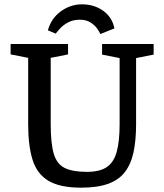

<svg xmlns="http://www.w3.org/2000/svg" viewBox="-20 -851 757 886"><path d="M358 -831Q415 -831 456.5 -801Q498 -771 508 -720L443 -694Q439 -704 428 -719.5Q417 -735 397.5 -747.5Q378 -760 349 -760Q317 -760 294 -747.5Q271 -735 257 -719.5Q243 -704 237 -696L201 -711Q216 -766 260.5 -798.5Q305 -831 358 -831ZM354 15Q257 15 204 -16.5Q151 -48 130.5 -113Q110 -178 110 -278V-584L29 -600V-648H294V-600L214 -584V-278Q214 -190 228 -142Q242 -94 278.5 -76Q315 -58 381 -58Q441 -58 473.5 -80.5Q506 -103 519 -152Q532 -201 532 -278V-583L451 -599V-648H689V-599L608 -583V-278Q608 -205 596.5 -150Q585 -95 557 -58Q529 -21 479.5 -3Q430 15 354 15Z"/></svg>

Font: Faustina Light Medium
Style: Regular
Weight: 500
Version: Version 1.200